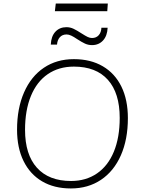

<svg xmlns="http://www.w3.org/2000/svg" viewBox="-20 -1053 799 1081"><path d="M76 -323Q76 -443 115.5 -533Q155 -623 227 -671.5Q299 -720 396 -720Q490 -720 558.5 -680Q627 -640 663.5 -565.5Q700 -491 700 -388Q700 -268 660.5 -178.5Q621 -89 548.5 -40.5Q476 8 379 8Q285 8 217 -32Q149 -72 112.5 -146.5Q76 -221 76 -323ZM654 -389Q654 -529 587.5 -603.5Q521 -678 396 -678Q311 -678 249 -635.5Q187 -593 154 -512.5Q121 -432 121 -322Q121 -183 188 -108.5Q255 -34 380 -34Q464 -34 526 -76.5Q588 -119 621 -199Q654 -279 654 -389ZM354 -900Q375 -900 394 -891Q413 -882 439 -865Q461 -851 473.5 -845Q486 -839 498 -839Q522 -839 536 -855Q550 -871 551 -897H586Q584 -851 560 -825Q536 -799 498 -799Q477 -799 458.5 -807.5Q440 -816 414 -833Q395 -846 381 -852.5Q367 -859 355 -859Q331 -859 317 -843.5Q303 -828 301 -802H266Q268 -849 292 -874.5Q316 -900 354 -900ZM294 -1033H587L584 -990H289Z"/></svg>

Font: Muli ExtraLight
Style: Italic
Weight: 275
Italic angle: -4.541°
Designer: Vernon Adams
Foundry: Vernon Adams
Version: Version 2.001